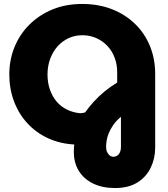

<svg xmlns="http://www.w3.org/2000/svg" viewBox="-20 -733 847 970"><path d="M561 217Q497 217 450 194Q403 171 378 130Q353 89 353 35Q353 26 353.5 16.5Q354 7 355 -3Q283 -7 223 -34.5Q163 -62 119 -109.5Q75 -157 51 -220.5Q27 -284 27 -357Q27 -430 53 -494.5Q79 -559 128 -608Q177 -657 244.5 -685Q312 -713 395 -713Q478 -713 545.5 -686.5Q613 -660 662 -612.5Q711 -565 737.5 -500.5Q764 -436 764 -359V13Q764 67 741.5 114Q719 161 674 189Q629 217 561 217ZM553 59Q570 59 580.5 45.5Q591 32 591 9V-143Q566 -122 551.5 -100.5Q537 -79 529 -59Q521 -39 518.5 -21.5Q516 -4 516 9Q516 25 521.5 36Q527 47 535 53Q543 59 553 59ZM383 -161Q390 -161 397 -162Q404 -163 410 -165Q429 -192 454 -219.5Q479 -247 509 -271.5Q539 -296 572 -316V-368Q572 -408 559 -442Q546 -476 522.5 -501Q499 -526 466.5 -540.5Q434 -555 396 -555Q358 -555 326 -540Q294 -525 270.5 -498.5Q247 -472 233.5 -435.5Q220 -399 220 -357Q220 -316 232 -281Q244 -246 265.5 -220.5Q287 -195 317 -180Q347 -165 383 -161Z"/></svg>

Font: MuseoModerno Thin ExtraBold
Style: Regular
Weight: 800
Version: Version 1.002